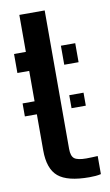

<svg xmlns="http://www.w3.org/2000/svg" viewBox="-88 -815 499 869"><g transform="rotate(-10 161.0 -380.5)"><path d="M225.1 -313.2V-372.9H290.7V-313.2ZM10.6 -313.2V-372.9H77.5V-313.2ZM11.4 -512.6V-600H65.7V-770H182.2V-133.7Q182.2 -100.4 197 -89Q211.9 -77.6 251.6 -77.6Q265.9 -77.6 277.6 -78.2Q289.2 -78.8 304.1 -79.4V3.7Q292.1 6.5 279.2 7.6Q266.3 8.7 250.9 8.7Q150.4 8.7 108.1 -26.8Q65.7 -62.4 65.7 -147.2V-512.6ZM226.7 -512.6V-600H292.6V-512.6Z"/></g></svg>

Font: Big Shoulders Stencil Text Thin
Style: Regular
Weight: 100
Designer: Patric King
Foundry: XO Type Co
Version: Version 2.001